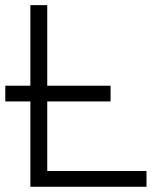

<svg xmlns="http://www.w3.org/2000/svg" viewBox="-30 -713 636 733"><path d="M-9.8 -325.7H85.9V0H529.3V-60.1H150.4V-325.7H392.1V-385.7H150.4V-693.4H85.9V-385.7H-9.8Z"/></svg>

Font: Cascadia Code Light
Style: Regular
Weight: 300
Monospace: yes
Designer: Aaron Bell
Foundry: Saja Typeworks
Version: Version 2404.023